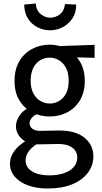

<svg xmlns="http://www.w3.org/2000/svg" viewBox="-20 -833 580 1096"><path d="M372 -371Q372 -416 357 -445Q342 -474 317 -489Q292 -504 263 -504Q235 -504 210 -489.5Q185 -475 170 -445.5Q155 -416 155 -371Q155 -329 170.5 -300Q186 -271 211 -256.5Q236 -242 265 -242Q293 -242 317.5 -256.5Q342 -271 357 -299.5Q372 -328 372 -371ZM464 -371Q464 -307 437 -261.5Q410 -216 364.5 -192Q319 -168 264 -168Q209 -168 163 -192Q117 -216 90 -261Q63 -306 63 -370Q63 -437 90 -483Q117 -529 163 -553.5Q209 -578 265 -578Q318 -578 363.5 -552.5Q409 -527 436.5 -481Q464 -435 464 -371ZM520 -577V-503L363 -507L264 -568ZM176 -55 211 -22Q169 -1 147.5 26Q126 53 126 82Q126 122 162.5 145Q199 168 261 168Q333 168 377 140.5Q421 113 421 65Q421 29 390 8Q359 -13 305 -11L203 -9Q161 -8 131.5 -22.5Q102 -37 86.5 -61Q71 -85 71 -112Q71 -148 98 -182Q125 -216 180 -231L197 -183Q173 -175 161 -159.5Q149 -144 149 -130Q149 -110 165 -98Q181 -86 209 -86L314 -88Q410 -89 461.5 -47.5Q513 -6 513 59Q513 110 482.5 152Q452 194 393.5 218.5Q335 243 251 243Q190 243 142 226Q94 209 65.5 177Q37 145 37 101Q37 56 72.5 16Q108 -24 176 -55ZM184 -813Q187 -773 212.5 -752.5Q238 -732 267 -732Q297 -732 322 -751.5Q347 -771 351 -810L415 -807Q415 -759 392.5 -726.5Q370 -694 336.5 -677Q303 -660 266 -660Q229 -660 195.5 -676.5Q162 -693 140.5 -725.5Q119 -758 118 -807Z"/></svg>

Font: Yaldevi Medium
Style: Regular
Weight: 500
Designer: Sol Matas, Rajitha Manaperi, Kosala Senevirathne
Foundry: Mooniak
Version: Version 1.100